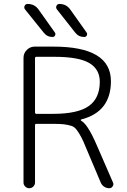

<svg xmlns="http://www.w3.org/2000/svg" viewBox="-20 -995 657 993"><path d="M161.1 -414.1Q161.1 -406.2 168 -406.2H253.9Q382.8 -406.2 439.5 -446.8Q496.1 -487.3 496.1 -572.3Q496.1 -636.7 441.9 -668.9Q387.7 -701.2 260.7 -701.2H168Q161.1 -701.2 161.1 -693.4ZM101.6 -50.8V-696.3Q101.6 -719.7 118.7 -736.8Q135.7 -753.9 159.2 -753.9H256.8Q553.7 -753.9 553.7 -575.2Q553.7 -416 399.4 -377Q397.5 -376 397.5 -374Q397.5 -372.1 399.4 -371.1Q418 -359.4 433.6 -335Q455.1 -303.7 483.4 -237.3L564.5 -50.8Q566.4 -45.9 566.4 -42Q566.4 -36.1 562.5 -31.2Q556.6 -21.5 544.9 -21.5Q531.2 -21.5 519 -29.3Q506.8 -37.1 501 -50.8L425.8 -228.5Q410.2 -267.6 398.9 -288.1Q387.7 -308.6 376 -324.2Q364.3 -339.8 347.2 -344.7Q330.1 -349.6 311 -352.1Q292 -354.5 253.9 -354.5H168Q161.1 -354.5 161.1 -347.7V-50.8Q161.1 -39.1 152.3 -30.3Q143.6 -21.5 131.3 -21.5Q119.1 -21.5 110.4 -30.3Q101.6 -39.1 101.6 -50.8ZM416 -803.7Q386.7 -803.7 369.1 -826.2L274.4 -946.3Q267.6 -955.1 272 -964.8Q276.4 -974.6 287.1 -974.6Q323.2 -974.6 343.8 -945.3L427.7 -827.1Q430.7 -823.2 430.7 -818.4Q430.7 -815.4 428.7 -811.5Q424.8 -803.7 416 -803.7ZM252 -803.7Q223.6 -803.7 206.1 -826.2L109.4 -946.3Q105.5 -951.2 105.5 -957Q105.5 -960.9 107.4 -964.8Q112.3 -974.6 123 -974.6Q159.2 -974.6 179.7 -945.3L263.7 -827.1Q266.6 -823.2 266.6 -818.4Q266.6 -815.4 264.6 -811.5Q260.7 -803.7 252 -803.7Z"/></svg>

Font: irohamaru Light
Style: Regular
Weight: 200
Designer: [Source Han Sans]
Ryoko NISHIZUKA  (kana & ideographs); Paul D. Hunt (Latin, Greek & Cyrillic); Wenlong ZHANG  (bopomofo
Version: Version 1.01